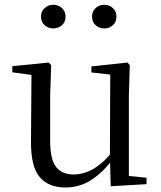

<svg xmlns="http://www.w3.org/2000/svg" viewBox="-20 -792 693 826"><path d="M260.9 14.6Q189.8 14.6 151.1 -29.8Q112.3 -74.2 113.3 -185.8L115.5 -483.7L137.7 -466.6L33.1 -481V-507.3L189.5 -523L200.2 -511.5L195.8 -380.4V-185.1Q195.8 -105.3 221.6 -73.3Q247.4 -41.4 296.3 -41.4Q342.8 -41.4 386.1 -68.1Q429.4 -94.9 464.9 -141.8L488.1 -103H461.7Q423.1 -51 373.2 -18.2Q323.3 14.6 260.9 14.6ZM456.4 9.3 452.8 -114.1V-115.5L454.4 -471.2L373.2 -480.3V-506.2L528.2 -523L538.4 -511.5L534.4 -380.4V-35L610.3 -27.4V0.2ZM208.4 -669.7Q188.4 -669.7 172.4 -683.3Q156.4 -696.9 156.4 -720.3Q156.4 -743.4 172.4 -757.5Q188.4 -771.6 208.4 -771.6Q230.1 -771.6 246.1 -757.5Q262.1 -743.4 262.1 -720.3Q262.1 -696.9 246.1 -683.3Q230.1 -669.7 208.4 -669.7ZM428.9 -669.7Q407.4 -669.7 391.7 -683.3Q376 -696.9 376 -720.3Q376 -743.4 391.7 -757.5Q407.4 -771.6 428.9 -771.6Q449.9 -771.6 465.4 -757.5Q480.9 -743.4 480.9 -720.3Q480.9 -696.9 465.4 -683.3Q449.9 -669.7 428.9 -669.7Z"/></svg>

Font: Early Summer Mincho VF
Style: Regular
Weight: 250
Designer: GuiWonder
Version: Version 1.002